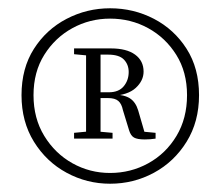

<svg xmlns="http://www.w3.org/2000/svg" viewBox="-20 -785 533 464"><path d="M356 -464V-450Q348 -449 343 -448.5Q338 -448 330 -448Q312 -448 304 -452.5Q296 -457 292 -470L277 -519Q274 -534 266 -541Q258 -548 241 -548H205V-562H243Q267 -562 279 -576.5Q291 -591 291 -611Q291 -629 279.5 -641Q268 -653 241 -653H205V-668H248Q286 -668 306.5 -653Q327 -638 327 -612Q327 -590 308 -572.5Q289 -555 249 -553L254 -557Q281 -556 294.5 -547Q308 -538 314 -518L332 -456L314 -468ZM201 -468H207L252 -464V-450H159V-464ZM201 -650 159 -654V-668H205V-654ZM61 -555Q61 -499 87 -456.5Q113 -414 155 -390.5Q197 -367 246 -367Q296 -367 338.5 -390.5Q381 -414 406.5 -456.5Q432 -499 432 -555Q432 -611 406 -652.5Q380 -694 338 -717Q296 -740 246 -740Q197 -740 155 -717Q113 -694 87 -652.5Q61 -611 61 -555ZM188 -450V-668H223V-450ZM32 -555Q32 -620 62 -667Q92 -714 141 -739.5Q190 -765 246 -765Q303 -765 352 -739.5Q401 -714 431 -667Q461 -620 461 -555Q461 -491 431 -442.5Q401 -394 352 -367.5Q303 -341 246 -341Q190 -341 141 -367.5Q92 -394 62 -442.5Q32 -491 32 -555Z"/></svg>

Font: Noto Serif TC
Style: Regular
Weight: 200
Designer: Ryoko NISHIZUKA 西塚涼子 (kana & ideographs); Frank Grießhammer (Latin, Greek & Cyrillic); Wenlong ZHANG 张文龙 (bopomofo); San
Foundry: Adobe
Version: Version 2.001;hotconv 1.1.0;makeotfexe 2.6.0